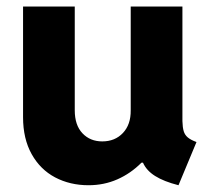

<svg xmlns="http://www.w3.org/2000/svg" viewBox="-20 -545 630 573"><path d="M48.8 -195.3V-525.4H203.1V-215.8Q203.1 -171.4 226.1 -147.2Q249 -123 285.2 -123Q323.2 -123 346.9 -148.2Q370.6 -173.3 370.1 -215.8V-525.4H524.4V-183.6Q524.9 -164.6 528.3 -153.3Q531.7 -142.1 540.5 -134.8Q549.3 -127.4 566.4 -121.1L512.7 7.8Q468.8 -3.4 442.9 -19.8Q417 -36.1 406.7 -59.6H402.3Q370.1 -27.3 330.3 -9.8Q290.5 7.8 244.1 7.8Q189 7.8 144.5 -15.6Q100.1 -39.1 74.5 -85Q48.8 -130.9 48.8 -195.3Z"/></svg>

Font: Reddit Sans Fudge ExtraBold
Style: Regular
Weight: 800
Designer: Stephen Hutchings
Foundry: Reddit
Version: Version 1.011